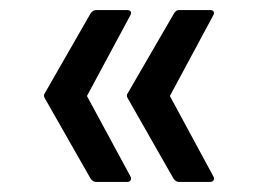

<svg xmlns="http://www.w3.org/2000/svg" viewBox="-20 -454 516 382"><path d="M336 -92Q330 -92 325 -99L235 -257Q230 -264 235 -270L326 -427Q330 -434 336 -434H398Q403 -434 405 -431Q407 -428 404 -423L318 -263L404 -104Q407 -99 405 -95.5Q403 -92 398 -92ZM171 -92Q165 -92 160 -99L70 -257Q65 -264 70 -270L160 -427Q165 -434 171 -434H233Q238 -434 240 -431Q242 -428 239 -423L153 -263L239 -104Q242 -99 240 -95.5Q238 -92 233 -92Z"/></svg>

Font: Sofia Sans Semi Condensed
Style: Regular
Weight: 400
Designer: Botio Nikoltchev, Ani Petrova
Foundry: lettersoup
Version: Version 4.100; ttfautohint (v1.8.4.7-5d5b)